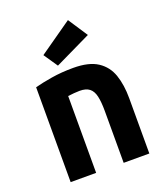

<svg xmlns="http://www.w3.org/2000/svg" viewBox="-141 -872 842 970"><g transform="rotate(-20 280.0 -387.0)"><path d="M71 0V-510Q108 -520 162.5 -529Q217 -538 280 -538Q364 -538 410.5 -507.5Q457 -477 475.5 -423Q494 -369 494 -297V0H356V-279Q356 -328 349 -358.5Q342 -389 323.5 -403.5Q305 -418 271 -418Q256 -418 240.5 -416.5Q225 -415 208 -413V0ZM212 -575 161 -650 338 -774 407 -669Z"/></g></svg>

Font: Ubuntu Sans Mono
Style: Bold
Weight: 700
Monospace: yes
Designer: Dalton Maag Ltd
Foundry: Dalton Maag Ltd
Version: Version 1.006